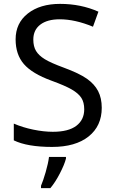

<svg xmlns="http://www.w3.org/2000/svg" viewBox="-20 -744 589 985"><path d="M502 -190.9Q502 -97.7 434.6 -43.9Q367.2 9.8 247.1 9.8Q120.1 9.8 50.8 -23.9V-109.9Q96.2 -90.3 150.1 -79.1Q204.1 -67.9 251 -67.9Q331.1 -67.9 371.6 -98.6Q412.1 -129.4 412.1 -183.1Q412.1 -218.8 397.5 -241.7Q382.8 -264.6 348.4 -284.7Q314 -304.7 244.1 -330.1Q145 -366.2 102.5 -415.3Q60.1 -464.4 60.1 -542Q60.1 -625.5 122.8 -674.8Q185.5 -724.1 288.1 -724.1Q395 -724.1 484.9 -684.1L457 -606.9Q365.2 -645 286.1 -645Q222.7 -645 186.8 -617.7Q150.9 -590.3 150.9 -541Q150.9 -505.9 164.8 -482.7Q178.7 -459.5 209.7 -440.4Q240.7 -421.4 307.1 -397Q386.7 -367.7 425.8 -340.1Q464.8 -312.5 483.4 -276.6Q502 -240.7 502 -190.9ZM190.4 209Q201.2 184.1 214.4 138.7Q227.5 93.3 231.4 61H318.4V69.8Q310.5 100.6 286.9 146.2Q263.2 191.9 238.3 221.2H190.4Z"/></svg>

Font: Noto Sans Southeast Asian
Style: Regular
Weight: 400
Designer: Monotype Design Team
Foundry: Monotype Imaging Inc.
Version: Version 1.06 uh; ttfautohint (v1.4.1)